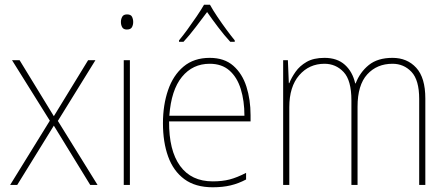

<svg xmlns="http://www.w3.org/2000/svg" viewBox="-20 -783 1899 813"><path d="M191 -272 31 -528H63L208 -291L353 -528H384L225 -271L393 0H362L208 -251L53 0H23Z M518 -722Q534 -722 539 -712Q544 -702 544 -690Q544 -677 538.5 -667.5Q533 -658 517 -658Q503 -658 497.5 -667.5Q492 -677 492 -690Q492 -702 497.5 -712Q503 -722 518 -722ZM530 -528V0H504V-528Z M868 -538Q930 -538 968 -504.5Q1006 -471 1023.5 -416Q1041 -361 1041 -295V-269H696Q695 -146 742.5 -80.5Q790 -15 881 -15Q921 -15 952 -23Q983 -31 1022 -51V-23Q990 -6 956.5 2Q923 10 881 10Q807 10 760.5 -24.5Q714 -59 692 -120Q670 -181 670 -261Q670 -338 691.5 -401Q713 -464 757 -501Q801 -538 868 -538ZM868 -513Q796 -513 750.5 -457.5Q705 -402 697 -293H1015Q1015 -356 999.5 -406Q984 -456 951.5 -484.5Q919 -513 868 -513ZM869 -763Q881 -741 900.5 -712Q920 -683 940 -656Q960 -629 974 -612V-606H955Q930 -633 903.5 -668Q877 -703 857 -732Q836 -704 809 -668.5Q782 -633 757 -606H738V-612Q754 -631 774 -658.5Q794 -686 813 -714Q832 -742 844 -763Z M1642 -538Q1704 -538 1742.5 -496Q1781 -454 1781 -366V0H1755V-364Q1755 -444 1722.5 -478.5Q1690 -513 1642 -513Q1576 -513 1535 -468Q1494 -423 1494 -331V0H1468V-358Q1468 -443 1435 -478Q1402 -513 1354 -513Q1289 -513 1247 -464.5Q1205 -416 1205 -329V0H1179V-528H1199L1203 -431H1205Q1214 -454 1231.5 -479Q1249 -504 1278.5 -521Q1308 -538 1354 -538Q1408 -538 1440.5 -508.5Q1473 -479 1484 -430H1486Q1504 -477 1541.5 -507.5Q1579 -538 1642 -538Z"/></svg>

Font: Noto Sans Myanmar UI SemiCondensed Thin
Style: Regular
Weight: 100
Width: 4
Designer: Monotype Design Team
Foundry: Monotype Imaging Inc.
Version: Version 2.103; ttfautohint (v1.8.4.7-5d5b)